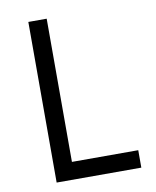

<svg xmlns="http://www.w3.org/2000/svg" viewBox="-80 -762 669 824"><g transform="rotate(-10 254.5 -350.0)"><path d="M100 0H469V-76H180V-700H100Z"/></g></svg>

Font: Fixel Variable
Style: Regular
Weight: 100
Width: 3
Designer: AlfaBravo + MacPaw
Foundry: Kyrylo Tkachov, Marchela Mozhyna, Serhii Makarenko, Maria Weinstein, Zakhar Kryvoshyya
Version: Version 1.211